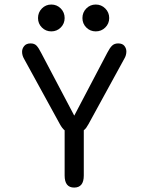

<svg xmlns="http://www.w3.org/2000/svg" viewBox="-20 -817 659 846"><path d="M306.8 9.5Q264.8 9.5 264.8 -43.7V-242.7Q254.3 -251 243.7 -270.2L85.8 -558.2Q77.3 -572.8 77.3 -589Q77.3 -603 86.7 -614.3Q96 -625.7 115 -625.7Q131.7 -625.7 141.1 -615.8Q150.5 -605.8 161.3 -584.2L307.2 -307.5L452.8 -584.7Q463.7 -606 473.8 -615.8Q484 -625.7 500.5 -625.7Q519.5 -625.7 528.2 -614.7Q536.8 -603.7 536.8 -590Q536.8 -582.2 534.5 -573.8Q532.2 -565.5 527.8 -558.5L370 -270.2Q365 -261.2 360.2 -254.4Q355.3 -247.7 349.2 -243V-43.7Q349.2 9.5 306.8 9.5ZM206 -678.7Q181.7 -678.7 164.6 -695.8Q147.5 -712.9 147.5 -737.5Q147.5 -762.3 164.6 -779.7Q181.7 -797 206 -797Q230.6 -797 247.7 -779.7Q264.8 -762.3 264.8 -737.5Q264.8 -712.9 247.7 -695.8Q230.6 -678.7 206 -678.7ZM402 -678.7Q377.4 -678.7 360.3 -695.8Q343.2 -712.9 343.2 -737.5Q343.2 -762.3 360.3 -779.7Q377.4 -797 402 -797Q426.5 -797 443.8 -779.7Q461.2 -762.3 461.2 -737.5Q461.2 -712.9 443.8 -695.8Q426.5 -678.7 402 -678.7Z"/></svg>

Font: Sono ExtraLight
Style: Regular
Weight: 200
Designer: Tyler Finck
Foundry: Tyler Finck
Version: Version 2.112